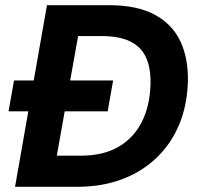

<svg xmlns="http://www.w3.org/2000/svg" viewBox="-20 -720 768 740"><path d="M13 -291 34 -410H416L395 -291ZM38 0 161 -700H400Q509 -700 577 -663Q645 -626 676 -559Q707 -492 704 -402Q701 -312 670 -238.5Q639 -165 583 -111.5Q527 -58 450 -29Q373 0 277 0ZM199 -120H291Q377 -120 435.5 -153.5Q494 -187 525.5 -248Q557 -309 560 -392Q562 -455 543.5 -497Q525 -539 482.5 -560Q440 -581 372 -581H281Z"/></svg>

Font: DM Sans 16pt ExtraBold
Style: Italic
Weight: 800
Italic angle: -10°
Version: Version 4.004;gftools[0.9.30]